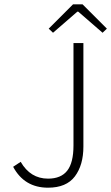

<svg xmlns="http://www.w3.org/2000/svg" viewBox="-20 -859 516 891"><path d="M203 12Q93 12 41 -85L76 -108Q121 -30 203 -30Q263 -30 292 -67Q321 -104 321 -184V-659H367V-179Q367 -93 327.5 -40.5Q288 12 203 12ZM206 -726 319 -839H363L476 -726L456 -707L343 -805H339L226 -707Z"/></svg>

Font: Toshiba Sans Light
Style: Regular
Weight: 300
Designer: Paul D. Hunt
Foundry: Toshiba Corporation
Version: Version 2.020;PS 2.0;hotconv 1.0.86;makeotf.lib2.5.63406